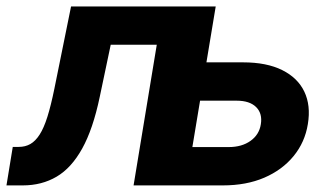

<svg xmlns="http://www.w3.org/2000/svg" viewBox="-46 -562 1006 582"><path d="M-26.4 0 -7.3 -116.7H10.7Q30.8 -116.7 46.1 -125.5Q61.5 -134.3 74.2 -154.1Q86.9 -173.8 97.7 -208Q108.4 -242.2 118.7 -292.5L169.4 -542.5H594.7L505.4 0H358.9L429.2 -426.3H289.6L256.3 -268.1Q235.8 -170.4 203.1 -111.6Q170.4 -52.7 125.5 -26.4Q80.6 0 22.9 0ZM528.8 -373H690.9Q762.2 -373 809.3 -349.6Q856.4 -326.2 876.5 -284.2Q896.5 -242.2 887.2 -186Q878.4 -130.9 844 -88.9Q809.6 -46.9 755.1 -23.4Q700.7 0 629.4 0H372.1L461.9 -542.5H607.9L537.1 -116.2H647.5Q687 -116.2 713.4 -135Q739.7 -153.8 744.6 -185.1Q750 -217.8 730.5 -237.3Q710.9 -256.8 671.4 -256.8H509.3Z"/></svg>

Font: Inter 16pt
Style: Bold Italic
Weight: 700
Italic angle: -9.3988°
Version: Version 4.001;git-66647c0bb